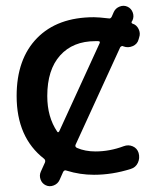

<svg xmlns="http://www.w3.org/2000/svg" viewBox="-20 -589 561 658"><path d="M307 -448Q230 -448 186 -399Q142 -350 142 -260Q142 -188 176 -138Q179 -133 183 -139L321 -440Q325 -448 316 -448ZM131 -45Q37 -118 37 -260Q37 -387 107 -458.5Q177 -530 302 -530Q318 -530 352 -526Q359 -524 363 -532L370 -548Q376 -561 390 -566.5Q404 -572 417 -566Q430 -560 435 -546Q440 -532 434 -519L431 -514Q430 -510 434 -508Q448 -504 455 -489.5Q462 -475 457 -461L455 -454Q451 -438 435 -431Q419 -424 403 -430Q402 -430 402 -430.5Q402 -431 401 -431Q396 -432 392 -427L239 -93Q236 -86 244 -82Q272 -70 307 -70Q356 -70 404 -88Q420 -94 435 -87.5Q450 -81 455 -65Q460 -47 452.5 -31Q445 -15 428 -10Q365 10 302 10Q254 10 209 -4Q200 -8 196 1L184 28Q178 41 164 46.5Q150 52 137 46Q124 40 119 26Q114 12 120 -1L134 -32Q137 -40 131 -45Z"/></svg>

Font: Rounded Mplus 1c Medium
Style: Regular
Weight: 500
Version: Version 1.059.20150529